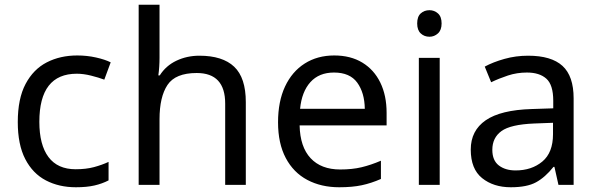

<svg xmlns="http://www.w3.org/2000/svg" viewBox="-20 -780 2521 810"><path d="M300 10Q229 10 173.5 -19Q118 -48 86.5 -109Q55 -170 55 -265Q55 -364 88 -426Q121 -488 177.5 -517Q234 -546 306 -546Q347 -546 385 -537.5Q423 -529 447 -517L420 -444Q396 -453 364 -461Q332 -469 304 -469Q146 -469 146 -266Q146 -169 184.5 -117.5Q223 -66 299 -66Q343 -66 376.5 -75Q410 -84 438 -97V-19Q411 -5 378.5 2.5Q346 10 300 10Z M653 -537Q653 -497 648 -462H654Q680 -503 724.5 -524Q769 -545 821 -545Q919 -545 968 -498.5Q1017 -452 1017 -349V0H930V-343Q930 -472 810 -472Q720 -472 686.5 -421.5Q653 -371 653 -277V0H565V-760H653Z M1390 -546Q1459 -546 1508.5 -516Q1558 -486 1584.5 -431.5Q1611 -377 1611 -304V-251H1244Q1246 -160 1290.5 -112.5Q1335 -65 1415 -65Q1466 -65 1505.5 -74.5Q1545 -84 1587 -102V-25Q1546 -7 1506 1.5Q1466 10 1411 10Q1335 10 1276.5 -21Q1218 -52 1185.5 -113.5Q1153 -175 1153 -264Q1153 -352 1182.5 -415Q1212 -478 1265.5 -512Q1319 -546 1390 -546ZM1389 -474Q1326 -474 1289.5 -433.5Q1253 -393 1246 -321H1519Q1518 -389 1487 -431.5Q1456 -474 1389 -474Z M1792 -737Q1812 -737 1827.5 -723.5Q1843 -710 1843 -681Q1843 -653 1827.5 -639Q1812 -625 1792 -625Q1770 -625 1755 -639Q1740 -653 1740 -681Q1740 -710 1755 -723.5Q1770 -737 1792 -737ZM1835 -536V0H1747V-536Z M2208 -545Q2306 -545 2353 -502Q2400 -459 2400 -365V0H2336L2319 -76H2315Q2280 -32 2241.5 -11Q2203 10 2135 10Q2062 10 2014 -28.5Q1966 -67 1966 -149Q1966 -229 2029 -272.5Q2092 -316 2223 -320L2314 -323V-355Q2314 -422 2285 -448Q2256 -474 2203 -474Q2161 -474 2123 -461.5Q2085 -449 2052 -433L2025 -499Q2060 -518 2108 -531.5Q2156 -545 2208 -545ZM2234 -259Q2134 -255 2095.5 -227Q2057 -199 2057 -148Q2057 -103 2084.5 -82Q2112 -61 2155 -61Q2223 -61 2268 -98.5Q2313 -136 2313 -214V-262Z"/></svg>

Font: Noto Sans Old Persian
Style: Regular
Weight: 400
Designer: Monotype Design Team
Foundry: Monotype Imaging Inc.
Version: Version 2.001; ttfautohint (v1.8.4.7-5d5b)